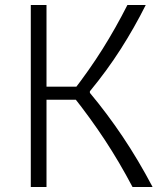

<svg xmlns="http://www.w3.org/2000/svg" viewBox="-20 -750 660 770"><path d="M103.5 0V-730H166.5V0ZM272.5 -365 308 -350H143.5V-402.5H312L269 -379.5Q339 -470 391.2 -553.2Q443.5 -636.5 491 -730H564.5Q519 -639 464 -553Q409 -467 340.5 -384V-377.5Q409.5 -295 472 -202Q534.5 -109 592 0H511.5Q458.5 -100.5 400.8 -188.2Q343 -276 272.5 -365Z"/></svg>

Font: Monaspace Argon Var ExtraLight
Style: Regular
Weight: 200
Designer: Riley Cran and the Lettermatic Team
Version: Version 1.200 (Monaspace Argon Var)